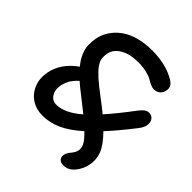

<svg xmlns="http://www.w3.org/2000/svg" viewBox="-230 -852 1129 1129"><g transform="rotate(45 334.5 -287.0)"><path d="M192.9 17.1Q140.6 17.1 100.6 -9Q60.5 -35.2 42.2 -82Q23.9 -128.9 35.2 -185.1Q54.2 -277.8 145 -341.8Q118.2 -374.5 104.7 -406.5Q91.3 -438.5 90.6 -467Q89.8 -495.6 95.2 -526.9Q103 -564.5 124 -596.9Q145 -629.4 179.2 -655.3Q213.4 -681.2 264.4 -696Q315.4 -710.9 377.9 -710.9Q496.6 -710.9 575.2 -662.1Q612.3 -640.1 604 -603Q600.1 -581.5 584.7 -568.4Q569.3 -555.2 545.9 -555.2Q533.7 -555.2 517.3 -562.7Q501 -570.3 485.4 -579.6Q469.7 -588.9 439 -596.4Q408.2 -604 370.1 -604Q301.3 -604 256.8 -578.1Q212.4 -552.2 204.1 -508.8Q200.2 -485.8 202.9 -466.1Q205.6 -446.3 222.2 -423.1Q238.8 -399.9 269.8 -372.1Q300.8 -344.2 353 -305.2Q402.8 -268.1 438 -238.8Q490.7 -296.9 569.8 -401.9Q585.4 -421.9 597.7 -430.4Q609.9 -439 625 -439Q648.4 -439 660.6 -420.9Q672.9 -402.8 668 -376Q665 -356.4 639.2 -324.2Q567.4 -231.9 511.2 -171.9Q569.3 -112.3 585.9 -67.4Q602.5 -22.5 592.8 24.9Q585 66.4 556.2 101.8Q527.3 137.2 486.8 137.2Q462.9 137.2 451.9 124Q440.9 110.8 444.8 90.8Q448.7 72.3 466.3 51.8Q483.9 31.2 487.8 12.2Q492.7 -9.8 481 -33.4Q469.2 -57.1 432.1 -92.8Q365.2 -33.2 308.6 -8.1Q252 17.1 192.9 17.1ZM143.1 -180.2Q135.7 -142.6 153.8 -114.3Q171.9 -85.9 204.1 -85.9Q274.9 -85.9 357.9 -158.2Q347.7 -166 315.9 -191.4Q284.2 -216.8 263.2 -232.9Q235.8 -253.4 203.1 -282.2Q175.8 -257.3 162.4 -234.4Q148.9 -211.4 143.1 -180.2Z"/></g></svg>

Font: Shantell Sans Irregular
Style: Italic
Weight: 500
Italic angle: -11.31°
Designer: Stephen Nixon, Anya Danilova, Shantell Martin
Foundry: Arrow Type
Version: Version 1.006;[9816181b4]